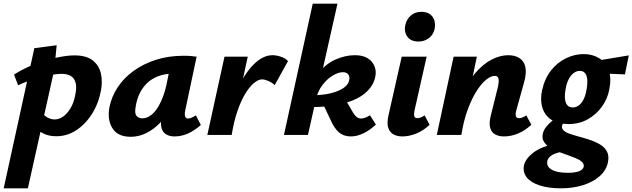

<svg xmlns="http://www.w3.org/2000/svg" viewBox="-56 -731 3426 1040"><path d="M-36 289 130 -470 251 -486 238 -353 95 289ZM249 7Q211 7 183 -6Q155 -19 137 -38.5Q119 -58 111 -78L163 -129Q181 -106 200.5 -95Q220 -84 239 -84Q264 -84 286 -99.5Q308 -115 325.5 -144Q343 -173 351 -213Q364 -269 346.5 -300Q329 -331 276 -331Q257 -331 228.5 -326.5Q200 -322 167 -313.5Q134 -305 101 -293.5Q68 -282 42 -269L20 -327Q71 -360 131.5 -383Q192 -406 249 -418.5Q306 -431 347 -431Q412 -431 446.5 -403.5Q481 -376 490.5 -332.5Q500 -289 491 -241Q478 -171 442.5 -114.5Q407 -58 357 -25.5Q307 7 249 7Z M653 10Q581 10 552.5 -37Q524 -84 537 -151Q548 -207 581 -257.5Q614 -308 667 -346.5Q720 -385 788.5 -407Q857 -429 938 -429Q963 -429 979 -427.5Q995 -426 1009 -424L947 -131Q939 -89 963 -89Q971 -89 981.5 -93.5Q992 -98 1005 -106L1032 -54Q995 -22 960.5 -7Q926 8 889 8Q864 8 845 -2.5Q826 -13 819 -37.5Q812 -62 821 -103L851 -246L920 -277Q905 -211 877 -158Q849 -105 813 -67.5Q777 -30 736 -10Q695 10 653 10ZM715 -90Q736 -90 756 -103Q776 -116 793 -140.5Q810 -165 824 -200Q838 -235 847 -278L867 -377L923 -327Q913 -331 903 -331.5Q893 -332 883 -332Q837 -332 801.5 -318.5Q766 -305 741 -281Q716 -257 700.5 -225Q685 -193 679 -154Q672 -117 683.5 -103.5Q695 -90 715 -90Z M1155 0Q1181 -137 1223.5 -233.5Q1266 -330 1317 -381Q1368 -432 1420 -432Q1440 -432 1465 -424Q1490 -416 1504 -400L1432 -270Q1416 -285 1396.5 -293Q1377 -301 1363 -301Q1344 -301 1320.5 -282Q1297 -263 1273.5 -225Q1250 -187 1230.5 -130.5Q1211 -74 1199 0ZM1067 0 1160 -424H1286L1194 0Z M1482 0 1638 -711H1772L1612 0ZM1844 8Q1806 8 1780 -14Q1754 -36 1733 -85L1685 -186L1808 -204L1857 -120Q1866 -105 1876.5 -97Q1887 -89 1900 -89Q1911 -89 1923.5 -94Q1936 -99 1948 -107L1980 -56Q1948 -26 1913 -9Q1878 8 1844 8ZM1630 -151V-215Q1692 -215 1736 -226Q1780 -237 1805.5 -255Q1831 -273 1835 -295Q1840 -314 1831 -327Q1822 -340 1801 -340Q1778 -340 1747.5 -322.5Q1717 -305 1690.5 -270.5Q1664 -236 1653 -183H1605Q1623 -274 1664.5 -329Q1706 -384 1760 -408Q1814 -432 1866 -432Q1927 -432 1956.5 -398Q1986 -364 1977 -316Q1967 -266 1924 -228.5Q1881 -191 1806.5 -171Q1732 -151 1630 -151Z M2123 8Q2096 8 2075.5 -3Q2055 -14 2047 -39Q2039 -64 2048 -105L2120 -424H2255L2189 -131Q2185 -113 2188 -102Q2191 -91 2204 -91Q2212 -91 2221 -94Q2230 -97 2244 -106L2271 -55Q2237 -23 2198.5 -7.5Q2160 8 2123 8ZM2210 -506Q2182 -506 2164.5 -518.5Q2147 -531 2140.5 -552Q2134 -573 2140 -597Q2147 -628 2170 -647.5Q2193 -667 2227 -667Q2255 -667 2273 -654Q2291 -641 2297 -619.5Q2303 -598 2298 -573Q2290 -541 2266 -523.5Q2242 -506 2210 -506Z M2674 8Q2647 8 2627 -2.5Q2607 -13 2599.5 -37.5Q2592 -62 2602 -103L2641 -260Q2647 -287 2644.5 -303.5Q2642 -320 2624 -320Q2603 -320 2577 -299Q2551 -278 2525 -237Q2499 -196 2477 -136Q2455 -76 2443 0H2375Q2400 -117 2436.5 -199.5Q2473 -282 2516.5 -333Q2560 -384 2606.5 -408Q2653 -432 2697 -432Q2733 -432 2757.5 -416.5Q2782 -401 2789.5 -369Q2797 -337 2783 -286L2740 -131Q2735 -112 2738.5 -101.5Q2742 -91 2756 -91Q2763 -91 2772 -94Q2781 -97 2795 -106L2822 -55Q2787 -23 2749.5 -7.5Q2712 8 2674 8ZM2310 0 2401 -424H2527L2438 0Z M2982 289Q2917 289 2869 274Q2821 259 2798 231Q2775 203 2782 165Q2791 128 2832.5 96Q2874 64 2966 41L2995 90Q2957 96 2936 108Q2915 120 2909 139Q2902 170 2931.5 187.5Q2961 205 3019 205Q3059 205 3081 196.5Q3103 188 3106 171Q3108 157 3095.5 145.5Q3083 134 3061 125Q3039 116 3013 107Q2989 99 2964 89.5Q2939 80 2919.5 66.5Q2900 53 2889.5 35.5Q2879 18 2884 -5Q2888 -27 2905.5 -47.5Q2923 -68 2948 -86Q2973 -104 2999 -118L3027 -91Q3017 -84 3009 -78Q3001 -72 2995.5 -65Q2990 -58 2988 -48Q2986 -34 2998 -23.5Q3010 -13 3032 -5.5Q3054 2 3080 9Q3110 17 3140 27Q3170 37 3195 52Q3220 67 3232 90.5Q3244 114 3237 148Q3228 192 3192 223.5Q3156 255 3102 272Q3048 289 2982 289ZM3023 -59Q2965 -59 2930 -82.5Q2895 -106 2882 -147.5Q2869 -189 2880 -241Q2894 -305 2928 -348.5Q2962 -392 3009 -415Q3056 -438 3106 -438Q3153 -438 3189 -416Q3225 -394 3241 -351Q3257 -308 3244 -245Q3235 -196 3204.5 -153.5Q3174 -111 3128 -85Q3082 -59 3023 -59ZM3046 -149Q3074 -149 3094 -174.5Q3114 -200 3122 -250Q3130 -299 3120 -323Q3110 -347 3085 -347Q3058 -347 3036.5 -321Q3015 -295 3007 -245Q2999 -198 3009.5 -173.5Q3020 -149 3046 -149ZM3329 -328 3165 -335 3170 -401 3350 -431Z"/></svg>

Font: Ysabeau ExtraBold
Style: Italic
Weight: 800
Italic angle: -12°
Designer: Christian Thalmann (Catharsis Fonts)
Version: Version 2.002